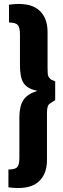

<svg xmlns="http://www.w3.org/2000/svg" viewBox="-20 -792 324 981"><path d="M26 -677V-768Q126 -782 174.5 -744Q223 -706 223 -629V-447Q223 -425 224 -414Q225 -403 231.5 -395Q238 -387 242 -385Q246 -383 262 -376V-280Q233 -264 227 -255Q220 -242 220 -213V26Q220 103 171.5 141Q123 179 23 165V74Q56 74 67.5 62.5Q79 51 79 14V-196Q80 -251 99.5 -281Q119 -311 171 -328Q119 -338 100 -368.5Q81 -399 82 -464V-615Q82 -652 70.5 -664.5Q59 -677 26 -677Z"/></svg>

Font: exo2condensed_b
Style: Bold
Weight: 700
Width: 3
Designer: Natanael Gama
Version: Version 1.001;PS 001.001;hotconv 1.0.70;makeotf.lib2.5.58329